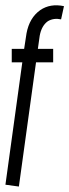

<svg xmlns="http://www.w3.org/2000/svg" viewBox="-66 -474 257 711"><path d="M83 -436.5Q120.1 -461.9 170.9 -451.2L160.2 -402.3Q132.8 -408.2 111.3 -395.5Q87.9 -378.9 81.1 -341.8L74.2 -293H130.9V-243.2H67.4L3.9 216.8L-45.9 210L16.6 -243.2H-22.5V-293H23.4Q29.3 -332 32.2 -350.6Q43 -408.2 83 -436.5Z"/></svg>

Font: Bratas-flat
Style: flat
Weight: 400
Designer: MUHAMMAD YONI
Version: Version 001.000